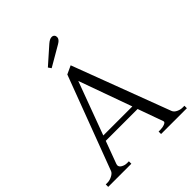

<svg xmlns="http://www.w3.org/2000/svg" viewBox="-250 -1069 1215 1215"><g transform="rotate(-45 357.0 -462.0)"><path d="M283 -784 269 -804 382 -904Q405 -924 422 -924Q434 -924 440.5 -917Q447 -910 447 -899Q447 -879 419 -863ZM709 -22V0H478V-22H493Q514 -22 532 -29Q550 -36 546 -47L485 -217H200L144 -66Q142 -58 142 -56Q142 -41 159 -31.5Q176 -22 195 -22H212V0H5V-22H20Q40 -22 61 -32.5Q82 -43 88 -57L325 -686L381 -712L628 -57Q634 -41 653.5 -31.5Q673 -22 692 -22ZM473 -252 345 -608 213 -252Z"/></g></svg>

Font: Taviraj Light
Style: Regular
Weight: 300
Designer: Katatrad Team
Foundry: CadsonDemak
Version: Version 1.001